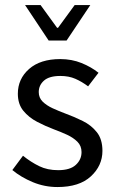

<svg xmlns="http://www.w3.org/2000/svg" viewBox="-20 -735 461 767"><path d="M209.5 12.2Q158.2 12.2 111.1 -7.3Q64 -26.9 29.3 -55.7L71.8 -112.8Q103.5 -87.4 136.5 -71.3Q169.4 -55.2 212.4 -55.2Q259.8 -55.2 282.7 -76.2Q305.7 -97.2 305.7 -127.4Q305.7 -152.3 289.3 -168.7Q272.9 -185.1 247.6 -196.8Q222.2 -208.5 195.3 -218.3Q161.6 -231 128.4 -248.3Q95.2 -265.6 73.2 -292.5Q51.3 -319.3 51.3 -360.4Q51.3 -419.9 96.2 -459.5Q141.1 -499 220.7 -499Q266.6 -499 305.7 -483.2Q344.7 -467.3 373.5 -444.3L332 -390.1Q307.1 -408.7 281 -420.2Q254.9 -431.6 221.2 -431.6Q176.8 -431.6 155.8 -413.1Q134.8 -394.5 134.8 -367.2Q134.8 -344.7 150.1 -329.3Q165.5 -314 189.9 -302.7Q214.4 -291.5 241.7 -281.2Q276.4 -268.6 310.5 -251.7Q344.7 -234.9 366.9 -206.8Q389.2 -178.7 389.2 -132.3Q389.2 -73.2 343 -30.5Q296.9 12.2 209.5 12.2ZM174.3 -573.2 80.1 -714.8H142.1L208 -624H211.9L278.3 -714.8H340.8L246.1 -573.2Z"/></svg>

Font: Varta Light Medium
Style: Regular
Weight: 500
Version: Version 1.004